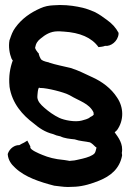

<svg xmlns="http://www.w3.org/2000/svg" viewBox="-20 -657 522 766"><path d="M11 -40C13 -19 24 -2 41 13C80 50 139 69 197 84H198L223 87C231 88 241 89 251 89C261 89 270 88 279 88H280C314 86 348 75 375 64C420 46 457 17 467 -36V-39C467 -41 467 -42 466 -47C473 -83 451 -110 439 -127L438 -129C437 -130 438 -128 437 -129C440 -131 444 -135 447 -138C475 -177 474 -229 447 -268C424 -304 387 -332 346 -350C318 -363 291 -377 261 -386C232 -393 200 -399 177 -407H176L175 -408C155 -412 145 -417 143 -422L142 -423C139 -429 137 -433 135 -440V-443C128 -450 121 -461 120 -466C123 -484 130 -494 143 -504C160 -518 181 -532 210 -532H219C222 -532 226 -531 234 -531C299 -527 346 -507 373 -469C382 -470 392 -471 399 -474C422 -471 450 -492 453 -521V-526C442 -547 427 -563 406 -578C394 -587 375 -601 356 -610C341 -616 327 -622 310 -626C284 -632 255 -637 219 -637C210 -637 203 -636 196 -636H195C174 -635 159 -632 141 -624C100 -606 67 -582 42 -548C30 -532 25 -517 19 -499L18 -498V-497C13 -471 18 -443 26 -423L27 -422C28 -419 29 -418 31 -416C20 -386 14 -352 18 -312V-311C28 -244 71 -197 114 -165C135 -147 159 -130 192 -122C200 -118 210 -115 221 -113C237 -105 258 -103 278 -101C297 -94 322 -93 339 -89C347 -85 355 -77 361 -71L363 -70L365 -68C363 -58 360 -48 357 -45C349 -36 330 -29 309 -24C293 -21 279 -16 266 -16C264 -16 255 -14 253 -16C247 -17 240 -18 234 -19H233C199 -22 173 -29 149 -39C134 -45 101 -59 101 -69V-73L89 -96L76 -88C70 -85 65 -83 57 -78C39 -79 18 -65 11 -43ZM129 -269C129 -275 131 -310 137 -307L140 -306H143C167 -306 234 -290 258 -277C298 -253 335 -245 353 -209C353 -208 353 -205 354 -201C354 -199 351 -195 340 -190C332 -182 316 -179 306 -176C280 -169 237 -177 216 -187C195 -197 174 -212 157 -227C142 -240 130 -253 129 -269Z"/></svg>

Font: SolarCharger
Style: 950
Weight: 900
Designer: Mew Too
Foundry: Cannot Into Space Fonts/KineticPlasma Fonts
Version: Version 1.100